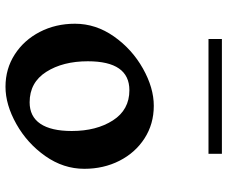

<svg xmlns="http://www.w3.org/2000/svg" viewBox="-86 -752 847 716"><g transform="rotate(90 338.0 -393.5)"><path d="M609 -284Q609 -206 561.5 -138.5Q514 -71 442 -30.5Q370 10 303 10Q236 10 182.5 -24.5Q129 -59 98.5 -118Q68 -177 68 -249Q68 -327 115.5 -394.5Q163 -462 235 -502.5Q307 -543 374 -543Q442 -543 495.5 -508.5Q549 -474 579 -415Q609 -356 609 -284ZM208 -297Q208 -204 247.5 -142Q287 -80 361 -80Q414 -80 441 -120Q468 -160 468 -237Q468 -329 428.5 -390.5Q389 -452 316 -452Q208 -452 208 -297ZM125 -797H553V-747H125Z"/></g></svg>

Font: Inknut Antiqua Medium
Style: Regular
Weight: 500
Designer: Claus Eggers Sørensen
Foundry: Claus Eggers Sørensen
Version: Version 1.003; ttfautohint (v1.8.2) -l 8 -r 50 -G 200 -x 14 